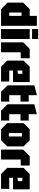

<svg xmlns="http://www.w3.org/2000/svg" viewBox="1472 -2238 766 3751"><g transform="rotate(90 1855.5 -363.0)"><path d="M485 -700V0H159L31 -128V-432L159 -560H291V-700ZM225 -160H291V-400H225Z M549 0V-560H743V0ZM549 -606V-726H743V-606Z M807 0V-432L935 -560H1119V-384H1001V0Z M1164 -120V-440L1284 -560H1584V-234H1358V-160H1574V0H1284ZM1358 -320 1423 -329V-416H1358Z M1647 -650 1841 -700V-540H1965V-380H1841V-160H1965V0H1775L1647 -128Z M2017 -650 2211 -700V-540H2335V-380H2211V-160H2335V0H2145L2017 -128Z M2386 -120V-440L2506 -560H2720L2840 -440V-120L2720 0H2506ZM2580 -152H2646V-408H2580Z M2903 0V-432L3031 -560H3215V-384H3097V0Z M3260 -120V-440L3380 -560H3680V-234H3454V-160H3670V0H3380ZM3454 -320 3519 -329V-416H3454Z"/></g></svg>

Font: Tektur Condensed ExtraBold
Style: Regular
Weight: 800
Width: 3
Designer: Adam Jagosz
Foundry: Adam Jagosz
Version: Version 1.005;gftools[0.9.30]